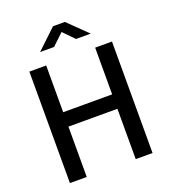

<svg xmlns="http://www.w3.org/2000/svg" viewBox="-167 -1080 1065 1201"><g transform="rotate(-20 365.0 -479.0)"><path d="M528 0H640V-742H528V-431H202V-742H90V0H202V-335H528ZM532 -834 405 -958H326L195 -834H288L364 -906L434 -834Z"/></g></svg>

Font: Cheyenne Sans Medium
Style: Regular
Weight: 500
Designer: The Public Sans project authors (U.S. Web Design System), Libre Franklin designed by Pablo Impallari and Rodrigo Fuenzal
Foundry: The Cheyenne Sans Project Authors
Version: Version 2.007